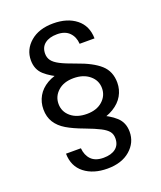

<svg xmlns="http://www.w3.org/2000/svg" viewBox="-133 -792 741 884"><g transform="rotate(-20 237.0 -350.0)"><path d="M84 -123H157Q160 -88 180.5 -67Q201 -46 241 -46Q279 -46 300.5 -63Q322 -80 322 -112Q322 -132 311.5 -145.5Q301 -159 276 -172Q251 -185 203 -203Q154 -221 122 -240Q90 -259 73 -286Q56 -313 56 -350Q56 -385 72.5 -414Q89 -443 121.5 -462Q154 -481 200 -486L193 -460Q139 -483 109 -510Q79 -537 79 -582Q79 -635 121 -671Q163 -707 233 -707Q302 -707 345 -673Q388 -639 389 -577H316Q314 -611 293 -632.5Q272 -654 233 -654Q195 -654 173 -637Q151 -620 151 -588Q151 -569 161.5 -554.5Q172 -540 197 -527Q222 -514 270 -497Q345 -471 381.5 -438Q418 -405 418 -350Q418 -316 401.5 -287Q385 -258 352 -238Q319 -218 272 -210L280 -240Q334 -218 364 -190.5Q394 -163 394 -118Q394 -65 352.5 -29Q311 7 241 7Q172 7 128.5 -27Q85 -61 84 -123ZM343 -350Q343 -388 313 -413Q283 -438 235 -438Q187 -438 158.5 -412.5Q130 -387 130 -350Q130 -312 159.5 -287Q189 -262 238 -262Q286 -262 314.5 -287.5Q343 -313 343 -350Z"/></g></svg>

Font: AF Albert Sans Medium
Style: Regular
Weight: 500
Designer: Andreas Rasmussen
Foundry: a.Foundry
Version: Version 1.300;Glyphs 3.2 (3231)